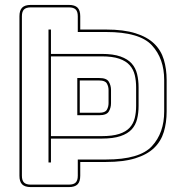

<svg xmlns="http://www.w3.org/2000/svg" viewBox="-20 -750 732 780"><path d="M105 10Q81 10 70 -1Q59 -12 59 -36V-684Q59 -708 70 -719Q81 -730 105 -730H260Q284 -730 295 -719Q306 -708 306 -684V-630H411Q482 -630 530 -615Q578 -600 606 -573Q634 -546 645.5 -508Q657 -470 657 -425V-297Q657 -252 645.5 -214Q634 -176 606 -149Q578 -122 530 -107Q482 -92 411 -92H306V-36Q306 -12 295 -1Q284 10 260 10ZM260 0Q279 0 287.5 -8.5Q296 -17 296 -36V-102H411Q547 -102 597 -156Q647 -210 647 -297V-425Q647 -512 597 -566Q547 -620 411 -620H296V-684Q296 -703 287.5 -711.5Q279 -720 260 -720H105Q86 -720 77.5 -711.5Q69 -703 69 -684V-36Q69 -17 77.5 -8.5Q86 0 105 0ZM177 -90V-630H187V-531H393Q440 -531 469.5 -520.5Q499 -510 515 -492Q531 -474 537 -449Q543 -424 543 -395V-320Q543 -291 537 -266.5Q531 -242 515 -224.5Q499 -207 469.5 -197Q440 -187 393 -187H187V-90ZM187 -197H393Q437 -197 464.5 -206Q492 -215 507 -231.5Q522 -248 527.5 -270.5Q533 -293 533 -320V-395Q533 -422 527.5 -445Q522 -468 507 -485Q492 -502 464.5 -511.5Q437 -521 393 -521H187ZM294 -433H384Q413 -433 422 -418Q431 -403 431 -384V-331Q431 -312 422 -297Q413 -282 384 -282H294ZM384 -423H304V-292H384Q407 -292 414 -304Q421 -316 421 -331V-384Q421 -399 414 -411Q407 -423 384 -423Z"/></svg>

Font: Bungee Outline
Style: Regular
Weight: 400
Designer: David Jonathan Ross
Foundry: David Jonathan Ross
Version: Version 1.001;PS 1.0;hotconv 1.0.72;makeotf.lib2.5.5900